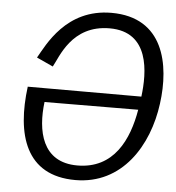

<svg xmlns="http://www.w3.org/2000/svg" viewBox="-54 -802 792 862"><g transform="rotate(5 342.5 -371.0)"><path d="M68 -389C40 -173 92 10 317 10C528 10 641 -174 666 -365C690 -543 650 -752 414 -752C209 -752 132 -581 98 -523L172 -489C197 -532 240 -682 412 -682C593 -682 594 -499 580 -389ZM571 -329C548 -193 485 -56 320 -56C160 -56 133 -198 149 -327Z"/></g></svg>

Font: Cheyenne Sans Light
Style: Italic
Weight: 300
Italic angle: -8.13011°
Designer: The Public Sans project authors (U.S. Web Design System), Libre Franklin designed by Pablo Impallari and Rodrigo Fuenzal
Foundry: The Cheyenne Sans Project Authors
Version: Version 2.007